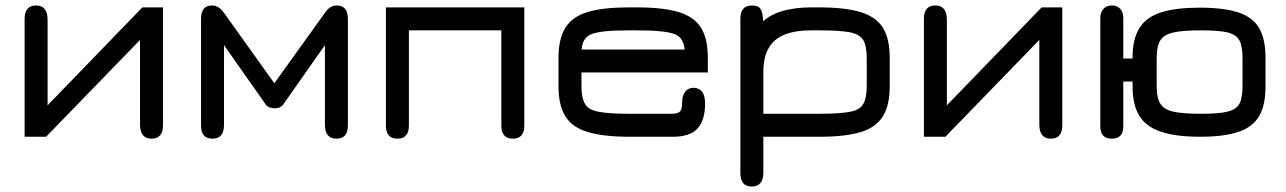

<svg xmlns="http://www.w3.org/2000/svg" viewBox="-20 -494 4703 702"><path d="M534 13C562 13 576 -3.5 576 -36C576 -36 576 -467 576 -467C576 -467 500.5 -467 500.5 -467C500.5 -467 154 -109 154 -109C154 -109 154 -422 154 -422C154 -422 154 -422 154 -422C154 -456.5 140 -474 112 -474C112 -474 112 -474 112 -474C84 -474 70 -457.5 70 -425C70 -425 70 6 70 6C70 6 148.5 6 148.5 6C148.5 6 492 -348 492 -348C492 -348 492 -39 492 -39C492 -39 492 -39 492 -39C492 -4.5 506 13 534 13C534 13 534 13 534 13Z M757 13C785 13 799 -4 799 -38C799 -38 799 -329 799 -329C799 -329 951.5 -112 951.5 -112C951.5 -112 951.5 -112 951.5 -112C955 -106.5 960 -103 966.5 -101C972.5 -99 978.5 -98 985 -98C985 -98 985 -98 985 -98C998.5 -98 1009 -102.5 1015.5 -112C1015.5 -112 1168 -329 1168 -329C1168 -329 1168 -38 1168 -38C1168 -38 1168 -38 1168 -38C1168 -4 1182 13 1210 13C1210 13 1210 13 1210 13C1238 13 1252 -3 1252 -35C1252 -35 1252 -425 1252 -425C1252 -425 1252 -425 1252 -425C1252 -457.5 1238.5 -474 1211 -474C1211 -474 1211 -474 1211 -474C1195 -474 1181 -465.5 1169 -448.5C1169 -448.5 983 -189.5 983 -189.5C983 -189.5 798 -448.5 798 -448.5C798 -448.5 798 -448.5 798 -448.5C785.5 -465.5 771.5 -474 755 -474C755 -474 755 -474 755 -474C728.5 -474 715 -457.5 715 -425C715 -425 715 -35 715 -35C715 -35 715 -35 715 -35C715 -3 729 13 757 13C757 13 757 13 757 13Z M1433 13C1461 13 1475 -3 1475 -35C1475 -35 1475 -383 1475 -383C1475 -383 1813 -383 1813 -383C1813 -383 1813 -35 1813 -35C1813 -35 1813 -35 1813 -35C1813 -3 1827 13 1855 13C1855 13 1855 13 1855 13C1883 13 1897 -3 1897 -35C1897 -35 1897 -467 1897 -467C1897 -467 1391 -467 1391 -467C1391 -467 1391 -35 1391 -35C1391 -35 1391 -35 1391 -35C1391 -3 1405 13 1433 13C1433 13 1433 13 1433 13Z M2442 6C2442 6 2442 6 2442 6C2468.5 6 2490 1.5 2507.5 -7C2524.5 -15.5 2537 -29 2545.5 -47.5C2554 -65.5 2558 -88.5 2558 -116C2558 -116 2558 -116 2558 -116C2558 -134 2554.5 -148 2547.5 -158C2540.5 -167.5 2530 -172.5 2516.5 -173C2516.5 -173 2516.5 -173 2516.5 -173C2503 -173 2493 -168.5 2485.5 -159C2478 -149.5 2474 -136.5 2474 -120C2474 -120 2474 -120 2474 -120C2474 -103.5 2471.5 -92 2466.5 -86.5C2461 -81 2450.5 -78 2435 -78C2435 -78 2281 -78 2281 -78C2281 -78 2281 -78 2281 -78C2230.5 -78 2193 -80.5 2168 -85.5C2143 -90 2126.5 -100 2118.5 -115C2110 -129.5 2106 -151.5 2106 -181C2106 -181 2106 -229 2106 -229C2106 -229 2568 -229 2568 -229C2568 -229 2568 -283 2568 -283C2568 -283 2568 -283 2568 -283C2568 -328.5 2560 -365 2543.5 -392C2527 -418.5 2500 -438 2462.5 -449.5C2425 -461 2374 -467 2310 -467C2310 -467 2281 -467 2281 -467C2281 -467 2281 -467 2281 -467C2217 -467 2166 -461.5 2128.5 -450C2090.5 -438.5 2063.5 -419 2047 -392.5C2030.5 -365.5 2022 -329 2022 -283C2022 -283 2022 -178 2022 -178C2022 -178 2022 -178 2022 -178C2022 -132 2030.5 -95.5 2047 -69C2063.5 -42 2090.5 -23 2128.5 -11.5C2166 0 2217 6 2281 6C2281 6 2442 6 2442 6ZM2106.5 -313C2109 -341.5 2120 -359.5 2140 -368C2140 -368 2140 -368 2140 -368C2151 -373 2168.5 -377 2192 -379.5C2215.5 -382 2245 -383 2281 -383C2281 -383 2310 -383 2310 -383C2310 -383 2310 -383 2310 -383C2343 -383 2371.5 -382 2395 -379.5C2418.5 -377 2436 -373.5 2448 -369C2448 -369 2448 -369 2448 -369C2468 -361 2480 -342.5 2483.5 -313C2483.5 -313 2106.5 -313 2106.5 -313C2106.5 -313 2106.5 -313 2106.5 -313Z M2728 188C2756.5 188 2771 171 2771 137C2771 137 2771 6 2771 6C2771 6 2978 6 2978 6C2978 6 2978 6 2978 6C3041 6 3091 0 3128.5 -11.5C3165.5 -23 3192 -42.5 3208.5 -69.5C3225 -96 3233 -132.5 3233 -178C3233 -178 3233 -283 3233 -283C3233 -283 3233 -283 3233 -283C3233 -328.5 3225 -365 3208.5 -392C3192 -418.5 3165 -438 3127.5 -449.5C3090 -461 3039 -467 2975 -467C2975 -467 2946 -467 2946 -467C2946 -467 2946 -467 2946 -467C2904 -467 2867 -462 2835 -452C2802.5 -441.5 2776 -425 2755 -402C2755 -402 2770 -382 2770 -382C2770 -382 2770 -412 2770 -412C2770 -412 2770 -412 2770 -412C2770 -434.5 2767 -450.5 2761.5 -460C2755.5 -469.5 2745 -474 2730 -474C2730 -474 2730 -474 2730 -474C2701.5 -474 2687 -458 2687 -426C2687 -426 2687 137 2687 137C2687 137 2687 137 2687 137C2687 171 2700.5 188 2728 188C2728 188 2728 188 2728 188ZM2771 -232C2771 -232 2771 -232 2771 -232C2771 -283.5 2785 -322 2813.5 -346.5C2841.5 -371 2885.5 -383 2946 -383C2946 -383 2975 -383 2975 -383C2975 -383 2975 -383 2975 -383C3025 -383 3062.5 -380.5 3087.5 -376C3112 -371 3128.5 -361 3137 -346.5C3145 -332 3149 -309.5 3149 -280C3149 -280 3149 -181 3149 -181C3149 -181 3149 -181 3149 -181C3149 -151.5 3145 -129.5 3137 -115C3129 -100 3113 -90 3088.5 -85.5C3064 -80.5 3027.5 -78 2978 -78C2978 -78 2771 -78 2771 -78C2771 -78 2771 -232 2771 -232Z M3822 13C3850 13 3864 -3.5 3864 -36C3864 -36 3864 -467 3864 -467C3864 -467 3788.5 -467 3788.5 -467C3788.5 -467 3442 -109 3442 -109C3442 -109 3442 -422 3442 -422C3442 -422 3442 -422 3442 -422C3442 -456.5 3428 -474 3400 -474C3400 -474 3400 -474 3400 -474C3372 -474 3358 -457.5 3358 -425C3358 -425 3358 6 3358 6C3358 6 3436.5 6 3436.5 6C3436.5 6 3780 -348 3780 -348C3780 -348 3780 -39 3780 -39C3780 -39 3780 -39 3780 -39C3780 -4.5 3794 13 3822 13C3822 13 3822 13 3822 13Z M4045 13C4073 13 4087 -2 4087 -32C4087 -32 4087 -196 4087 -196C4087 -196 4121 -196 4121 -196C4121 -196 4121 -178 4121 -178C4121 -178 4121 -178 4121 -178C4121 -133.5 4129 -98 4145.5 -71C4162 -44 4188 -24.5 4224.5 -12.5C4261 0 4309 6 4369 6C4369 6 4369 6 4369 6C4427 6 4473.5 0 4508.5 -12C4543 -23.5 4568.5 -43 4584 -70C4599.5 -96.5 4607 -132.5 4607 -178C4607 -178 4607 -283 4607 -283C4607 -283 4607 -283 4607 -283C4607 -328 4599.5 -364 4584 -391C4568.5 -417.5 4543 -437 4508 -448.5C4472.5 -460 4425.5 -466 4367 -466C4367 -466 4367 -466 4367 -466C4309 -466 4262 -460.5 4226 -449C4189.5 -437.5 4163 -418.5 4146.5 -392C4129.5 -365.5 4121 -329.5 4121 -285C4121 -285 4121 -280 4121 -280C4121 -280 4087 -280 4087 -280C4087 -280 4087 -428 4087 -428C4087 -428 4087 -428 4087 -428C4087 -442 4083.5 -453 4076 -461.5C4068.5 -470 4058 -474 4045 -474C4045 -474 4045 -474 4045 -474C4032 -474 4022 -470 4014.5 -461.5C4007 -453 4003 -442 4003 -428C4003 -428 4003 -32 4003 -32C4003 -32 4003 -32 4003 -32C4003 -2 4017 13 4045 13C4045 13 4045 13 4045 13ZM4372 -78C4326.5 -78 4292.5 -80.5 4269 -86C4245.5 -91.5 4230 -101.5 4221.5 -116.5C4213 -131 4209 -152.5 4209 -181C4209 -181 4209 -280 4209 -280C4209 -280 4209 -280 4209 -280C4209 -308.5 4213 -330 4221.5 -345C4230 -359.5 4245.5 -369.5 4269 -375C4292.5 -380.5 4326.5 -383 4372 -383C4372 -383 4372 -383 4372 -383C4414.5 -383 4447 -380.5 4468.5 -375.5C4490 -370 4504.5 -360 4512 -345.5C4519.5 -331 4523 -309 4523 -280C4523 -280 4523 -181 4523 -181C4523 -181 4523 -181 4523 -181C4523 -152 4519.5 -130 4512 -115.5C4504.5 -101 4490 -91 4468.5 -86C4447 -80.5 4414.5 -78 4372 -78C4372 -78 4372 -78 4372 -78Z"/></svg>

Font: Jura-Fortis-Bold
Style: Bold
Weight: 500
Designer: Daniel Johnson, Alexei Vanyashin, Mirko Velimirovic
Foundry: Daniel Johnson
Version: ""